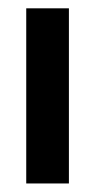

<svg xmlns="http://www.w3.org/2000/svg" viewBox="-20 -430 240 450"><path d="M41.5 0V-410.5H141.5V0Z"/></svg>

Font: League Spartan Medium
Style: Regular
Weight: 500
Foundry: The League of Moveable Type
Version: Version 2.002